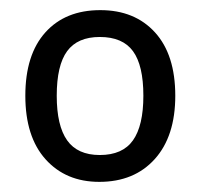

<svg xmlns="http://www.w3.org/2000/svg" viewBox="-20 -742 395 379"><path d="M176 -383Q110 -383 70 -427.5Q30 -472 30 -553Q30 -634 69.5 -678Q109 -722 178 -722Q246 -722 286 -678Q326 -634 326 -553Q326 -473 285.5 -428Q245 -383 176 -383ZM177 -436Q222 -436 242.5 -465Q263 -494 263 -553Q263 -613 242.5 -641Q222 -669 177 -669Q133 -669 112.5 -641Q92 -613 92 -553Q92 -494 112.5 -465Q133 -436 177 -436Z"/></svg>

Font: Noto Sans Display
Style: Regular
Weight: 400
Designer: Monotype Design team
Foundry: Monotype Imaging Inc.
Version: Version 1.000